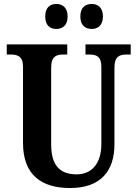

<svg xmlns="http://www.w3.org/2000/svg" viewBox="-20 -938 693 968"><path d="M443 -792C471 -792 499 -808 499 -855C499 -902 471 -918 443 -918C412 -918 385 -902 385 -855C385 -808 412 -792 443 -792ZM264 -792C293 -792 321 -808 321 -855C321 -902 293 -918 264 -918C234 -918 208 -902 208 -855C208 -808 234 -792 264 -792ZM333 10C489 10 557 -77 557 -211V-597C557 -655 584 -663 619 -663H639V-714H411V-663H430C465 -663 491 -655 491 -601V-213C491 -113 442 -59 367 -59C288 -59 238 -97 238 -210V-597C238 -655 265 -663 300 -663H319V-714H14V-663H34C68 -663 96 -655 96 -601V-217C96 -54 192 10 333 10Z"/></svg>

Font: Noto Serif Devanagari Condensed
Style: Bold
Weight: 700
Width: 3
Designer: Universal Thirst, Indian Type Foundry and the Monotype Design Team
Foundry: Monotype Imaging Inc.
Version: Version 2.004